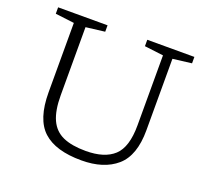

<svg xmlns="http://www.w3.org/2000/svg" viewBox="-123 -855 1088 1013"><g transform="rotate(20 421.0 -348.5)"><path d="M644.5 -265V-658L538.5 -671V-707H803V-671L697.5 -658V-256.5Q697.5 -114.5 625.8 -52.2Q554 10 428.5 10Q283.5 10 213.8 -53.8Q144 -117.5 144 -269V-658L38 -671V-707H315.5V-671L209.5 -658V-276Q209.5 -190 232.8 -139.2Q256 -88.5 305.2 -66.5Q354.5 -44.5 433 -44.5Q538.5 -44.5 591.5 -93.5Q644.5 -142.5 644.5 -265Z"/></g></svg>

Font: Newsreader Caption Light
Style: Regular
Weight: 300
Designer: Hugues Gentile
Foundry: Production Type
Version: Version 1.001